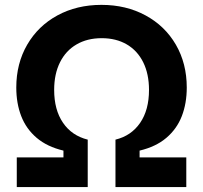

<svg xmlns="http://www.w3.org/2000/svg" viewBox="-20 -757 822 777"><path d="M47.9 -120.1H236.8V-147.5Q170.9 -163.1 128.4 -199.2Q85.9 -235.4 65.9 -287.1Q45.9 -338.9 45.9 -402.8Q45.9 -500 90.1 -576.2Q134.3 -652.3 212.6 -694.8Q291 -737.3 390.6 -737.3Q490.2 -737.3 568.8 -694.8Q647.5 -652.3 691.7 -576.2Q735.8 -500 735.8 -402.8Q735.8 -338.9 715.8 -287.1Q695.8 -235.4 653.3 -199.2Q610.8 -163.1 544.9 -147.5V-120.1H733.9V0H447.3V-191.9Q511.2 -207.5 547.1 -259.8Q583 -312 583 -393.1Q583 -457.5 559.6 -504.9Q536.1 -552.2 492.9 -577.4Q449.7 -602.5 391.6 -602.5Q333 -602.5 289.6 -577.1Q246.1 -551.8 222.7 -504.6Q199.2 -457.5 199.2 -393.1Q199.2 -312.5 234.9 -260.3Q270.5 -208 335 -191.9V0H47.9Z"/></svg>

Font: Inter RS Variable
Style: Regular
Weight: 400
Designer: Rasmus Andersson (customised by Maria Ramos and Noel Pretorius)
Foundry: rsms
Version: Version 3.001;Glyphs 3.2.3 (3260)